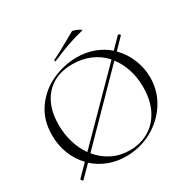

<svg xmlns="http://www.w3.org/2000/svg" viewBox="-175 -948 1115 1125"><g transform="rotate(-30 383.0 -385.0)"><path d="M717 -319Q717 -228 669 -152Q621 -76 540.5 -32Q460 12 366 12Q302 12 247.5 -9Q193 -30 151 -68L77 7Q77 8 75 8Q72 8 67 2Q62 -4 64 -7L138 -82Q95 -126 72 -185.5Q49 -245 49 -312Q49 -415 101 -488.5Q153 -562 234.5 -599Q316 -636 401 -636Q463 -636 516 -616.5Q569 -597 610 -561L677 -629L679 -630Q684 -630 689 -625Q694 -620 691 -618L623 -548Q668 -503 692.5 -443Q717 -383 717 -319ZM179 -124 573 -523Q534 -567 479.5 -590.5Q425 -614 359 -614Q243 -614 178 -542Q113 -470 113 -346Q113 -283 130 -226Q147 -169 179 -124ZM653 -291Q653 -356 635 -411Q617 -466 584 -509L191 -109Q230 -61 284 -34.5Q338 -8 402 -8Q473 -8 530 -41Q587 -74 620 -138Q653 -202 653 -291ZM285 -678Q281 -678 280 -682.5Q279 -687 282 -689Q328 -710 404 -754L454 -782Q458 -784 474.5 -778Q491 -772 503.5 -764.5Q516 -757 509 -756Q447 -741 395.5 -722.5Q344 -704 287 -679Z"/></g></svg>

Font: Cormorant Garamond Light
Style: Regular
Weight: 300
Designer: Christian Thalmann (Catharsis Fonts)
Version: Version 3.000